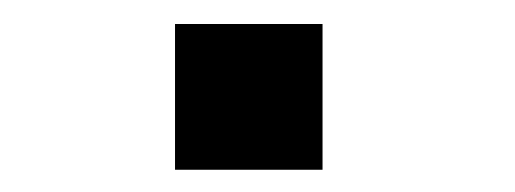

<svg xmlns="http://www.w3.org/2000/svg" viewBox="-20 -404 440 164"><path d="M129.5 -383.5H255.5V-259H129.5Z"/></svg>

Font: Trispace SemiCondensed Medium
Style: Regular
Weight: 500
Width: 4
Designer: Tyler Finck
Foundry: Etcetera Type Company
Version: Version 1.210; ttfautohint (v1.8.3)